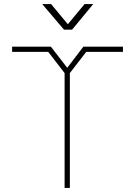

<svg xmlns="http://www.w3.org/2000/svg" viewBox="-20 -931 669 951"><path d="M407 -674 326 -569V0H300V-569L219 -674H40V-700H232L313 -595L393 -700H589V-674ZM233 -911 316 -811 399 -911H442L337 -784H297L189 -911Z"/></svg>

Font: Turret Road ExtraLight
Style: Regular
Weight: 275
Designer: Noponies
Foundry: Noponies
Version: Version 1.001; ttfautohint (v1.8)